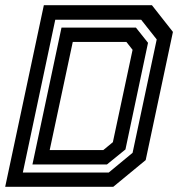

<svg xmlns="http://www.w3.org/2000/svg" viewBox="-32 -720 696 740"><path d="M-12 0 137 -700H553.5L634.5 -597L529.5 -103L404.5 0ZM159.5 -141.5H366L403 -172L479 -528L455 -558.5H248.5ZM56 -55H387L479 -131L572 -568L512 -644H181ZM93 -86 205 -613.5H492L538.5 -555L451.5 -144L380 -86Z"/></svg>

Font: Tourney Thin SemiBold
Style: Italic
Weight: 600
Italic angle: -12°
Version: Version 1.015